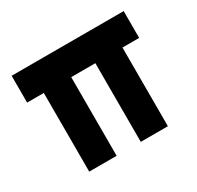

<svg xmlns="http://www.w3.org/2000/svg" viewBox="-89 -456 573 558"><g transform="rotate(-30 197.0 -177.0)"><path d="M8 -354H384V-264H328V0H237V-264H156V0H64V-264H8Z"/></g></svg>

Font: Josefin Sans Medium
Style: Regular
Weight: 500
Designer: Santiago Orozco
Foundry: Typemade
Version: Version 2.001